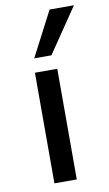

<svg xmlns="http://www.w3.org/2000/svg" viewBox="-87 -802 480 846"><g transform="rotate(-10 153.5 -379.0)"><path d="M86 0V-495H186V0ZM94 -558 198 -758H307L171 -558Z"/></g></svg>

Font: Nunito Sans 12pt ExtraLight 8pt Medium
Style: Regular
Weight: 500
Version: Version 3.101;gftools[0.9.27]